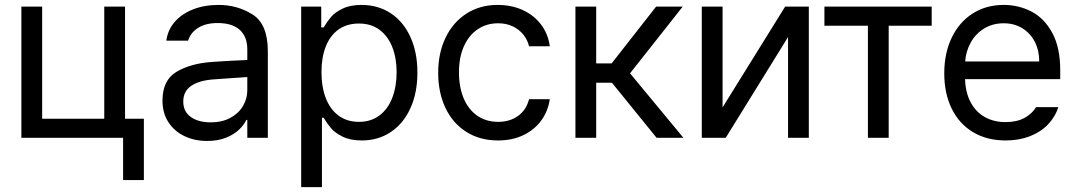

<svg xmlns="http://www.w3.org/2000/svg" viewBox="-20 -557 4347 776"><path d="M485.4 -77.1H561.5V170.9H477.5V0H66.4V-530.3H150.4V-77.1H401.4V-530.3H485.4Z M835.9 -306.6Q869.1 -309.1 910.4 -311.3Q951.7 -313.5 979.5 -314.5V-357.4Q979.5 -408.7 949 -436.3Q918.5 -463.9 859.4 -463.9Q811 -463.9 780.3 -444.1Q749.5 -424.3 740.2 -392.6H652.3Q657.7 -435.1 685.5 -467.8Q713.4 -500.5 759.5 -518.8Q805.7 -537.1 863.3 -537.1Q939.5 -537.1 1001 -498.3Q1062.5 -459.5 1062.5 -349.6V0H979.5V-72.3H975.6Q965.8 -51.8 945.6 -32.5Q925.3 -13.2 892.8 -0.2Q860.4 12.7 817.4 12.7Q766.6 12.7 725.6 -6.8Q684.6 -26.4 660.6 -63.2Q636.7 -100.1 636.7 -150.4Q636.7 -232.9 693.1 -266.6Q749.5 -300.3 835.9 -306.6ZM832 -62.5Q877.4 -62.5 910.9 -80.6Q944.3 -98.6 961.9 -128.4Q979.5 -158.2 979.5 -192.4V-245.6Q967.8 -245.1 915 -241.2L845.7 -236.3Q786.1 -232.4 753.4 -210.4Q720.7 -188.5 720.7 -146.5Q720.7 -106 751.2 -84.2Q781.7 -62.5 832 -62.5Z M1197.3 -530.3H1278.3V-446.3H1288.1Q1303.7 -471.7 1318.4 -489Q1333 -506.3 1363.8 -521.7Q1394.5 -537.1 1441.4 -537.1Q1507.8 -537.1 1558.8 -503.7Q1609.9 -470.2 1638.4 -408.2Q1667 -346.2 1667 -263.7Q1667 -181.2 1638.4 -118.9Q1609.9 -56.6 1558.8 -22.9Q1507.8 10.7 1442.4 10.7Q1396 10.7 1365 -4.6Q1334 -20 1318.4 -38.3Q1302.7 -56.6 1288.1 -81.1H1281.2V199.2H1197.3ZM1430.7 -64.5Q1479.5 -64.5 1513.9 -90.6Q1548.3 -116.7 1565.7 -162.4Q1583 -208 1583 -265.6Q1583 -321.8 1565.7 -366.2Q1548.3 -410.6 1514.2 -436.3Q1480 -461.9 1430.7 -461.9Q1381.8 -461.9 1347.9 -437.5Q1314 -413.1 1296.6 -368.9Q1279.3 -324.7 1279.3 -265.6Q1279.3 -205.6 1296.9 -160.2Q1314.5 -114.7 1348.6 -89.6Q1382.8 -64.5 1430.7 -64.5Z M1751 -262.7Q1751 -342.8 1781 -405Q1811 -467.3 1865.5 -502.2Q1919.9 -537.1 1991.2 -537.1Q2047.4 -537.1 2092.8 -516.4Q2138.2 -495.6 2166.7 -457.8Q2195.3 -419.9 2202.1 -370.1H2118.2Q2112.3 -395.5 2095.7 -416.5Q2079.1 -437.5 2053 -450.2Q2026.9 -462.9 1993.2 -462.9Q1946.3 -462.9 1910.4 -438.5Q1874.5 -414.1 1854.7 -369.4Q1835 -324.7 1835 -265.6Q1835 -204.6 1854.2 -159.2Q1873.5 -113.8 1909.4 -89.1Q1945.3 -64.5 1993.2 -64.5Q2040.5 -64.5 2074 -88.6Q2107.4 -112.8 2118.2 -156.2H2202.1Q2195.3 -108.4 2168 -70.6Q2140.6 -32.7 2095.7 -11Q2050.8 10.7 1993.2 10.7Q1919.4 10.7 1864.5 -24.2Q1809.6 -59.1 1780.3 -121.1Q1751 -183.1 1751 -262.7Z M2305.7 -530.3H2389.6V-300.8H2452.1L2631.8 -530.3H2739.3L2526.4 -260.7L2742.2 0H2633.8L2453.1 -222.7H2389.6V0H2305.7Z M3153.3 -530.3H3249V0H3165V-407.2L2913.1 0H2816.4V-530.3H2900.4V-123Z M3312 -530.3H3745.6V-453.1H3571.8V0H3487.8V-453.1H3312Z M3796.4 -260.7Q3796.4 -341.8 3826.4 -404.5Q3856.4 -467.3 3910.9 -502.2Q3965.3 -537.1 4036.6 -537.1Q4096.7 -537.1 4148.4 -510.5Q4200.2 -483.9 4232.7 -424.6Q4265.1 -365.2 4265.1 -272.5V-237.3H3880.4Q3882.3 -182.1 3903.3 -143.1Q3924.3 -104 3960.7 -83.7Q3997.1 -63.5 4044.4 -63.5Q4089.4 -63.5 4120.4 -80.3Q4151.4 -97.2 4167.5 -124H4257.3Q4244.6 -84 4215.1 -53.5Q4185.5 -22.9 4141.8 -6.1Q4098.1 10.7 4044.4 10.7Q3968.8 10.7 3912.6 -22.9Q3856.4 -56.6 3826.4 -118.2Q3796.4 -179.7 3796.4 -260.7ZM4180.2 -308.6Q4180.2 -353 4162.4 -387.9Q4144.5 -422.9 4111.8 -442.9Q4079.1 -462.9 4036.6 -462.9Q3992.2 -462.9 3957.8 -441.9Q3923.3 -420.9 3903.6 -385.5Q3883.8 -350.1 3880.9 -308.6Z"/></svg>

Font: WEMIX Pretendard
Style: Regular
Weight: 400
Designer: Base glyphs from Inter by Rasmus Andersson; Hangeul glyphs from Noto Sans CJK(Source Han Sans) by Jang Soo-young and Kan
Foundry: Kil Hyung-jin
Version: Version 1.000